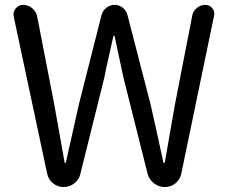

<svg xmlns="http://www.w3.org/2000/svg" viewBox="-20 -753 918 773"><path d="M169.9 -53.7 35.2 -686.5Q34.2 -690.4 34.2 -695.3Q34.2 -708 43 -718.8Q54.7 -733.4 73.2 -733.4Q93.8 -733.4 109.9 -719.7Q126 -706.1 129.9 -685.5L198.2 -334Q205.1 -294.9 219.2 -216.3Q233.4 -137.7 240.2 -98.6Q241.2 -96.7 243.2 -96.7Q245.1 -96.7 245.1 -98.6Q262.7 -177.7 297.9 -334L388.7 -692.4Q393.6 -710 408.2 -721.7Q422.9 -733.4 441.4 -733.4Q460 -733.4 474.6 -721.7Q489.3 -710 493.2 -692.4L585.9 -334Q606.4 -245.1 637.7 -99.6Q637.7 -96.7 640.1 -96.7Q642.6 -96.7 643.6 -99.6Q664.1 -217.8 684.6 -334L753.9 -689.5Q756.8 -708 772 -720.7Q787.1 -733.4 806.6 -733.4Q824.2 -733.4 835 -719.7Q842.8 -710 842.8 -697.3Q842.8 -693.4 841.8 -689.5L710 -54.7Q705.1 -30.3 686.5 -15.1Q668 0 643.6 0Q619.1 0 599.6 -15.1Q580.1 -30.3 574.2 -53.7L476.6 -442.4Q471.7 -465.8 441.4 -607.4Q441.4 -609.4 439 -609.4Q436.5 -609.4 436.5 -607.4Q431.6 -584 418.9 -528.8Q406.2 -473.6 400.4 -442.4L303.7 -53.7Q298.8 -30.3 279.3 -15.1Q259.8 0 235.8 0Q211.9 0 193.4 -15.1Q174.8 -30.3 169.9 -53.7Z"/></svg>

Font: Gen Jyuu Gothic P Regular
Style: Regular
Weight: 400
Designer: [Source Han Sans]
Ryoko NISHIZUKA  (kana & ideographs); Paul D. Hunt (Latin, Greek & Cyrillic); Wenlong ZHANG  (bopomofo
Version: Version 1.002.20150607